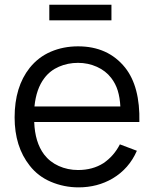

<svg xmlns="http://www.w3.org/2000/svg" viewBox="-20 -773 650 808"><path d="M449 -687.5H187.5V-753H449ZM165.5 -123Q189.5 -91.5 227.2 -74.5Q265 -57.5 308.5 -57.5Q370 -57.5 415.5 -86.5Q459.5 -116.5 484.5 -165.5L556 -138.5Q523 -63 454 -22Q390 15.5 310.5 15.5Q249.5 15.5 194 -8Q140 -31 105 -76Q41.5 -156 41.5 -279Q41.5 -407.5 105 -487.5Q141.5 -533 194 -555.5Q246.5 -578 308.5 -578Q434.5 -578 506.5 -488.5Q570 -408.5 566.5 -259.5H124Q127 -174.5 165.5 -123ZM166.5 -444Q132.5 -399.5 125 -325H486.5Q484.5 -362.5 475.5 -391.8Q466.5 -421 448 -445Q425 -475 387.8 -491.8Q350.5 -508.5 308.5 -508.5Q265 -508.5 227.8 -492.2Q190.5 -476 166.5 -444Z"/></svg>

Font: Russisch Sans
Style: Regular
Weight: 400
Designer: Michael Sharanda (font) & Cristiano Sobral (main changes)
Foundry: Michael Sharanda
Version: Version 2.00;October 25, 2020;FontCreator 13.0.0.2681 64-bit